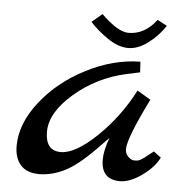

<svg xmlns="http://www.w3.org/2000/svg" viewBox="-43 -554 575 596"><g transform="rotate(5 244.5 -256.0)"><path d="M449 -101 472 -84Q458 -54 420.5 -27Q383 0 352 0Q293 0 293 -62Q293 -91 308 -131L271 -93Q217 -38 177.5 -19Q138 0 100 0Q62 0 42.5 -21.5Q23 -43 23 -81Q23 -151 77 -219.5Q131 -288 215 -331Q299 -374 383 -375L385 -342L343 -333Q252 -313 182.5 -253Q113 -193 113 -133.5Q113 -74 161 -74Q206 -74 272 -137Q338 -200 382 -285L424 -260Q362 -135 362 -101Q362 -87 371.5 -77.5Q381 -68 390.5 -68Q400 -68 403 -69Q406 -70 409 -71.5Q412 -73 416.5 -76Q421 -79 424.5 -82Q428 -85 436 -91Q444 -97 449 -101ZM425 -509 455 -493Q435 -462 403.5 -438Q372 -414 341 -414Q310 -414 276 -437.5Q242 -461 221 -485L253 -512Q305 -461 338 -461Q389 -461 425 -509Z"/></g></svg>

Font: Marck Script
Style: Regular
Weight: 400
Designer: Denis Masharov, Marck Fogel
Foundry: Denis Masharov
Version: Version 1.002